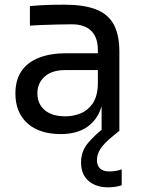

<svg xmlns="http://www.w3.org/2000/svg" viewBox="-20 -560 615 822"><path d="M415 0V-160H399V-345Q399 -400 370.5 -428Q342 -456 287 -456Q256 -456 223 -455Q190 -454 160 -453Q130 -452 108 -450V-534Q130 -536 154.5 -537.5Q179 -539 205 -539.5Q231 -540 255 -540Q337 -540 389 -520.5Q441 -501 466 -457Q491 -413 491 -338V0ZM240 14Q180 14 136.5 -6.5Q93 -27 69.5 -66Q46 -105 46 -160Q46 -217 71.5 -255Q97 -293 146 -312.5Q195 -332 264 -332H409V-260H260Q202 -260 171 -232Q140 -204 140 -160Q140 -116 171 -89Q202 -62 260 -62Q294 -62 325 -74.5Q356 -87 376.5 -116.5Q397 -146 399 -198L425 -160Q420 -103 397.5 -64.5Q375 -26 335.5 -6Q296 14 240 14ZM443 242Q391 242 359 214.5Q327 187 327 135Q327 89 355 54.5Q383 20 431 -17L460 -40L491 0L463 23Q427 52 411 76Q395 100 395 125Q395 149 408.5 161.5Q422 174 447 174Q476 174 501 165V233Q490 237 475 239.5Q460 242 443 242Z"/></svg>

Font: SVN-Sora Variable
Style: Regular
Weight: 400
Designer: Jonathan Barnbrook, Julián Moncada
Foundry: Barnbrook Fonts
Version: Version 2.000 - Viet hoa boi STYLEno.1 Fonts